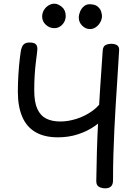

<svg xmlns="http://www.w3.org/2000/svg" viewBox="-20 -1010 749 1043"><path d="M295 -264Q221 -264 172.5 -292.5Q124 -321 100.5 -376.5Q77 -432 77 -511Q77 -558 80 -606Q83 -654 87.5 -691Q92 -728 95 -742Q100 -760 107.5 -767.5Q115 -775 123.5 -777Q132 -779 139 -779Q164 -779 173 -771Q182 -763 183 -748Q183 -738 180.5 -718Q178 -698 174.5 -669.5Q171 -641 168.5 -603Q166 -565 166 -519Q166 -455 183 -418Q200 -381 231.5 -365.5Q263 -350 308 -350Q350 -350 396 -364.5Q442 -379 482.5 -408Q523 -437 546 -482Q552 -493 562 -493Q572 -493 580.5 -485.5Q589 -478 590 -467Q593 -455 589.5 -441.5Q586 -428 579 -415.5Q572 -403 564 -392Q539 -357 498 -327.5Q457 -298 405 -281Q353 -264 295 -264ZM552 13Q531 13 517 4.5Q503 -4 503 -26Q504 -110 506.5 -192Q509 -274 513.5 -359.5Q518 -445 524.5 -538Q531 -631 538 -736Q540 -758 553 -765Q566 -772 586 -772Q605 -772 617 -763.5Q629 -755 627 -734Q622 -647 617 -572.5Q612 -498 608 -431.5Q604 -365 601 -301Q598 -237 596 -170.5Q594 -104 594 -30Q594 13 552 13ZM275 -857Q249 -857 229 -875.5Q209 -894 209 -920Q209 -939 218.5 -955Q228 -971 243.5 -980.5Q259 -990 275 -990Q295 -990 316 -972.5Q337 -955 337 -923Q337 -905 328.5 -890Q320 -875 306 -866Q292 -857 275 -857ZM469 -852Q445 -852 426.5 -870.5Q408 -889 408 -914Q408 -930 415 -947Q422 -964 435.5 -975.5Q449 -987 466 -987Q496 -987 510.5 -974.5Q525 -962 529.5 -947Q534 -932 534 -923Q534 -906 525 -889.5Q516 -873 501 -862.5Q486 -852 469 -852Z"/></svg>

Font: Playpen Sans
Style: Regular
Weight: 400
Designer: Laura Meseguer, Veronika Burian, José Scaglione, Kostas Bartsokas, Vera Evstafieva, Tom Grace, Yorlmar Campos
Foundry: TypeTogether
Version: Version 2.000